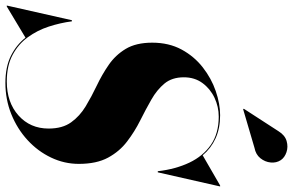

<svg xmlns="http://www.w3.org/2000/svg" viewBox="-226 -840 1058 693"><g transform="rotate(90 302.5 -494.0)"><path d="M490 -884 350.5 -843 349 -845.5 430 -970.5Q444.5 -994 465.5 -1000Q486.5 -1006 505.8 -999.5Q525 -993 534.5 -979Q545 -963 543 -942.5Q541 -922 527.5 -905.2Q514 -888.5 490 -884ZM-20 10H-23.5L29.5 -225H33.5Q39 -183 52.5 -141.5Q66 -100 91 -65.8Q116 -31.5 155 -10.8Q194 10 250.5 10Q326 10 373.2 -32.2Q420.5 -74.5 420.5 -141Q420.5 -191 398 -222.2Q375.5 -253.5 340.2 -274.8Q305 -296 265.5 -314.8Q226 -333.5 190.8 -357.8Q155.5 -382 133 -419.2Q110.5 -456.5 110.5 -515Q110.5 -575 135.2 -620.8Q160 -666.5 199.8 -697.5Q239.5 -728.5 285.2 -744.2Q331 -760 372.5 -760Q420 -760 456 -743.5Q492 -727 517 -697L626 -760H629.5L578.5 -535H574.5Q567 -599.5 543.5 -649Q520 -698.5 479 -726.8Q438 -755 377.5 -755Q342 -755 309.5 -739.8Q277 -724.5 256.2 -696.2Q235.5 -668 235.5 -629Q235.5 -586.5 258 -559.2Q280.5 -532 316 -511.8Q351.5 -491.5 391.5 -471.5Q431.5 -451.5 467.2 -424.2Q503 -397 525.5 -355.5Q548 -314 548 -250Q548 -197.5 525.2 -149.8Q502.5 -102 462.2 -65Q422 -28 369 -6.5Q316 15 255.5 15Q198 15 158.2 -4.8Q118.5 -24.5 92.5 -57.5Z"/></g></svg>

Font: Bodoni* 48pt
Style: Bold Italic
Weight: 700
Italic angle: -13°
Version: Version 2.3